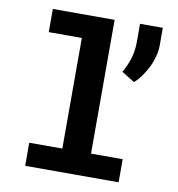

<svg xmlns="http://www.w3.org/2000/svg" viewBox="-83 -828 840 904"><g transform="rotate(10 336.5 -376.0)"><path d="M97.2 -750H392.6V-110.4H543.9V0H97.2V-110.4H255.4V-639.2H97.2ZM622.6 -668Q622.6 -643.1 615.7 -616.5Q608.9 -589.8 596.7 -564.7Q584.5 -539.6 568.4 -516.8Q552.2 -494.1 533.2 -477.1L471.2 -515.6Q489.7 -547.4 501.7 -584Q513.7 -620.6 513.7 -668V-752.4H622.6Z"/></g></svg>

Font: Roboto Mono
Style: Bold
Weight: 700
Designer: Google
Version: Version 2.000985; 2015; ttfautohint (v1.3)